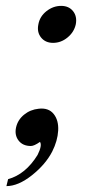

<svg xmlns="http://www.w3.org/2000/svg" viewBox="-20 -485 383 659"><path d="M240.2 -401.9Q234.4 -375 211.9 -356.4Q189.5 -337.9 162.1 -337.9Q135.7 -337.9 120.8 -356.4Q106 -375 111.8 -401.9Q116.7 -428.7 139.6 -446.8Q162.6 -464.8 189.9 -464.8Q216.3 -464.8 230.7 -446.8Q245.1 -428.7 240.2 -401.9ZM159.2 35.2Q136.2 79.6 89.4 116.7Q42.5 153.8 2 153.8L7.8 129.9Q67.9 113.3 108.9 46.9Q125.5 13.7 117.2 2Q97.2 16.1 85.9 16.1Q58.1 16.1 43.7 -2.7Q29.3 -21.5 35.2 -47.9Q41 -73.7 62.5 -91.3Q84 -108.9 112.8 -111.8Q146.5 -115.7 164.1 -94Q181.6 -72.3 179.7 -36.9Q177.7 -1.5 159.2 35.2Z"/></svg>

Font: GFS Olga
Style: Regular
Weight: 400
Designer: George Matthiopoulos
Foundry: George Matthiopoulos
Version: Version 1.0